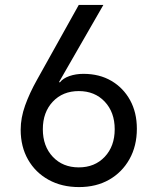

<svg xmlns="http://www.w3.org/2000/svg" viewBox="-20 -750 640 780"><path d="M301 10Q231 10 177.5 -19.5Q124 -49 94 -101.5Q64 -154 64 -223Q64 -271 82 -321.5Q100 -372 131 -427L300 -730H400L220 -417L223 -415Q236 -432 262 -441Q288 -450 319 -450Q384 -450 432.5 -421.5Q481 -393 508.5 -343Q536 -293 536 -227Q536 -157 506 -103.5Q476 -50 423.5 -20Q371 10 301 10ZM300 -70Q365 -70 405.5 -113Q446 -156 446 -225Q446 -294 405.5 -337Q365 -380 300 -380Q235 -380 194.5 -337Q154 -294 154 -225Q154 -156 194.5 -113Q235 -70 300 -70Z"/></svg>

Font: JetBrainsMonoNL NF
Style: Regular
Weight: 400
Designer: Philipp Nurullin, Konstantin Bulenkov
Foundry: JetBrains
Version: Version 2.304; ttfautohint (v1.8.4.7-5d5b);Nerd Fonts 3.2.1